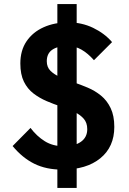

<svg xmlns="http://www.w3.org/2000/svg" viewBox="-20 -824 634 944"><path d="M286 10Q207 10 148.5 -19Q90 -48 42 -106L130 -195Q161 -154 200.5 -129.5Q240 -105 293 -105Q347 -105 378 -127Q409 -149 409 -189Q409 -221 391 -241Q373 -261 343.5 -275Q314 -289 279 -300.5Q244 -312 209 -327Q174 -342 144.5 -364.5Q115 -387 97.5 -422.5Q80 -458 80 -512Q80 -576 110.5 -621Q141 -666 194.5 -690Q248 -714 316 -714Q382 -714 438 -687Q494 -660 531 -617L442 -528Q412 -562 380.5 -580Q349 -598 313 -598Q264 -598 237 -579.5Q210 -561 210 -523Q210 -494 228 -476Q246 -458 275.5 -445Q305 -432 340.5 -420Q376 -408 411.5 -393Q447 -378 476.5 -354Q506 -330 524 -292.5Q542 -255 542 -200Q542 -102 473.5 -46Q405 10 286 10ZM262 100V-804H357V100Z"/></svg>

Font: Outfit Thin SemiBold
Style: Regular
Weight: 600
Version: Version 1.100;gftools[0.9.27]